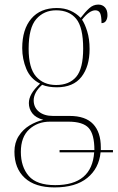

<svg xmlns="http://www.w3.org/2000/svg" viewBox="-20 -577 513 838"><path d="M218 241Q133 241 88 199.5Q43 158 43 85Q43 46 61.5 17Q80 -12 109 -29.5Q138 -47 169 -54Q136 -63 121 -82.5Q106 -102 106 -127Q106 -147 117.5 -167.5Q129 -188 155 -212Q113 -233 95 -276Q77 -319 77 -367Q77 -449 116.5 -495.5Q156 -542 228 -542Q261 -542 287 -530.5Q313 -519 332 -499Q352 -525 369.5 -541Q387 -557 409 -557Q427 -557 438 -545Q449 -533 449 -511Q449 -496 442.5 -486Q436 -476 423 -476Q423 -507 417 -519.5Q411 -532 396 -532Q370 -532 338 -491Q350 -474 360.5 -440.5Q371 -407 371 -363Q371 -287 335.5 -241.5Q300 -196 228 -196Q211 -196 194.5 -198.5Q178 -201 164 -207Q144 -189 135.5 -172Q127 -155 127 -139Q127 -108 150 -89.5Q173 -71 211 -71H284Q353 -71 386.5 -35.5Q420 0 420 66V78H473V88H419Q412 158 361 199.5Q310 241 218 241ZM225 -206Q282 -206 312.5 -241.5Q343 -277 343 -365Q343 -458 312.5 -495Q282 -532 225 -532Q172 -532 138.5 -494Q105 -456 105 -364Q105 -280 137.5 -243Q170 -206 225 -206ZM221 231Q381 231 391 88H240V78H392Q392 9 367 -18.5Q342 -46 278 -46H198Q144 -46 107.5 -12.5Q71 21 71 86Q71 151 105.5 191Q140 231 221 231Z"/></svg>

Font: Noto Serif Display SemiCondensed Thin
Style: Regular
Weight: 100
Width: 4
Designer: Monotype Design Team
Foundry: Monotype Imaging Inc.
Version: Version 2.009